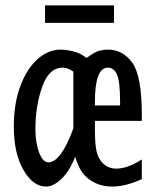

<svg xmlns="http://www.w3.org/2000/svg" viewBox="-20 -683 590 712"><path d="M258.8 -101.6Q236.3 -45.9 207 -18.6Q177.7 8.8 150.4 8.8Q102.1 8.8 66.7 -53.2Q31.2 -115.2 31.2 -212.4Q31.2 -298.8 55.2 -363.3Q79.1 -427.7 118.9 -463.4Q158.7 -499 204.6 -499Q219.7 -499 236.6 -495.8Q253.4 -492.7 267.1 -487.8Q280.8 -482.9 301.3 -468.3Q333 -491.7 350.1 -495.4Q367.2 -499 380.9 -499Q435.5 -499 470.7 -450.2Q505.9 -401.4 505.9 -256.3V-234.9H332V-199.2Q332 -135.3 341.8 -109.4Q351.6 -83.5 369.6 -70.6Q387.7 -57.6 410.2 -57.6Q453.6 -57.6 505.9 -91.8V-18.6Q445.3 8.8 396.5 8.8Q364.7 8.8 338.1 -2.2Q311.5 -13.2 291.7 -35.2Q272 -57.1 258.8 -101.6ZM252 -207V-417.5Q241.7 -424.8 231.7 -428.5Q221.7 -432.1 212.4 -432.1Q161.6 -432.1 136.5 -361.1Q111.3 -290 111.3 -204.1Q111.3 -152.8 125.5 -116.2Q139.6 -79.6 161.6 -81.1Q207 -84 252 -207ZM332 -292H425.3V-305.7Q425.3 -381.3 413.8 -406.7Q402.3 -432.1 379.9 -432.1Q356 -432.1 344 -400.6Q332 -369.1 332 -305.7ZM402.8 -598.1H147V-663.1H402.8ZM0 -490.2Z"/></svg>

Font: Code New Roman
Style: Regular
Weight: 400
Monospace: yes
Designer: Sam Radian
Foundry: Code New Roman
Version: Version 2.00 November 29, 2014